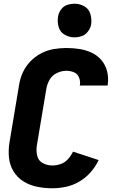

<svg xmlns="http://www.w3.org/2000/svg" viewBox="-20 -1000 616 1028"><path d="M260 8Q297 8 334 0Q371 -8 405 -28Q439 -48 465.5 -78Q492 -108 508 -143L371 -188Q361 -167 344.5 -148.5Q328 -130 305.5 -122Q283 -114 260 -114Q233 -114 209.5 -126.5Q186 -139 179.5 -165Q173 -191 177 -219L228 -524Q232 -549 245.5 -573Q259 -597 284.5 -609Q310 -621 335 -621Q357 -621 376 -613Q395 -605 403 -585.5Q411 -566 408 -545L407 -542H556L557 -548Q562 -584 553.5 -618Q545 -652 523.5 -677.5Q502 -703 471.5 -717.5Q441 -732 406 -737.5Q371 -743 335 -743Q301 -743 266.5 -737Q232 -731 199.5 -714Q167 -697 141.5 -670Q116 -643 101.5 -610.5Q87 -578 82 -544L31 -239Q24 -197 28 -156.5Q32 -116 52.5 -82.5Q73 -49 106 -28.5Q139 -8 179 0Q219 8 260 8ZM379 -800Q399 -800 418.5 -807Q438 -814 451 -831.5Q464 -849 468 -868Q472 -897 464 -924.5Q456 -952 432 -966Q408 -980 379 -980Q359 -980 339.5 -973.5Q320 -967 307 -949.5Q294 -932 291 -912Q286 -883 294 -855.5Q302 -828 326.5 -814Q351 -800 379 -800Z"/></svg>

Font: Iosevka Sparkle Heavy
Style: Italic
Weight: 900
Italic angle: -9°
Designer: Belleve Invis
Foundry: Belleve Invis
Version: Version 4.5.0; ttfautohint (v1.8.3)